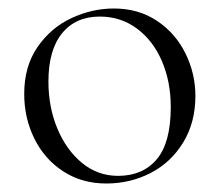

<svg xmlns="http://www.w3.org/2000/svg" viewBox="-20 -419 517 452"><path d="M37 -198Q37 -263 68.5 -308.5Q100 -354 148.5 -376.5Q197 -399 248 -399Q306 -399 349.5 -370Q393 -341 416.5 -293.5Q440 -246 440 -193Q440 -131 411.5 -84Q383 -37 335 -12Q287 13 230 13Q173 13 129 -15.5Q85 -44 61 -92.5Q37 -141 37 -198ZM382 -167Q382 -227 361 -275.5Q340 -324 302 -352Q264 -380 215 -380Q158 -380 126 -340.5Q94 -301 94 -227Q94 -167 115 -116.5Q136 -66 173 -35.5Q210 -5 258 -5Q316 -5 349 -44Q382 -83 382 -167Z"/></svg>

Font: Cormorant Garamond Light
Style: Regular
Weight: 300
Designer: Christian Thalmann (Catharsis Fonts)
Version: Version 3.000